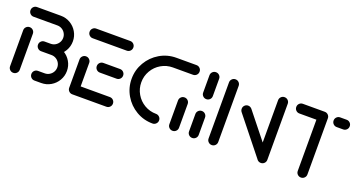

<svg xmlns="http://www.w3.org/2000/svg" viewBox="-36 -971 2658 1423"><g transform="rotate(20 1292.5 -259.5)"><path d="M77 0Q61.1 0 50 -11.1Q38.9 -22.2 38.9 -38.1V-321.9Q38.9 -337.8 50 -348.9Q61.1 -360 77 -360Q93 -360 104.1 -348.9Q115.2 -337.8 115.2 -321.9V-38.1Q115.2 -22.2 104.1 -11.1Q93 0 77 0ZM240.4 -297.4H298.1Q338.5 -297.4 372.8 -277.4Q407 -257.4 427 -223.3Q447 -189.3 447 -148.9Q447 -108.5 427 -74.3Q407 -40 372.8 -20Q338.5 0 298.1 0H244.8Q228.9 0 217.8 -11.1Q206.7 -22.2 206.7 -38.1Q206.7 -54.1 217.8 -65.2Q228.9 -76.3 244.8 -76.3H298.1Q317.8 -76.3 334.4 -86.1Q351.1 -95.9 360.9 -112.6Q370.7 -129.3 370.7 -148.9Q370.7 -168.5 360.9 -185.2Q351.1 -201.9 334.4 -211.5Q317.8 -221.1 298.1 -221.1H240.4ZM178.5 -259.3Q178.5 -275.2 189.6 -286.3Q200.7 -297.4 216.7 -297.4H264.8Q284.4 -297.4 300.9 -307.2Q317.4 -317 327.2 -333.7Q337 -350.4 337 -370Q337 -389.6 327.2 -406.3Q317.4 -423 300.9 -432.6Q284.4 -442.2 264.8 -442.2H77Q61.1 -442.2 50 -453.3Q38.9 -464.4 38.9 -480.4Q38.9 -496.3 50 -507.4Q61.1 -518.5 77 -518.5H264.8Q305.2 -518.5 339.3 -498.5Q373.3 -478.5 393.3 -444.4Q413.3 -410.4 413.3 -370Q413.3 -329.6 393.3 -295.4Q373.3 -261.1 339.3 -241.1Q305.2 -221.1 264.8 -221.1H216.7Q200.7 -221.1 189.6 -232.4Q178.5 -243.7 178.5 -259.3Z M505.2 -36.3V-261.5Q505.2 -277 516.3 -288.3Q527.4 -299.6 543.3 -299.6Q559.3 -299.6 570.4 -288.3Q581.5 -277 581.5 -261.5V-36.3ZM850 -38.1Q850 -22.2 838.9 -11.1Q827.8 0 811.9 0H543.3Q527.4 0 516.3 -11.1Q505.2 -22.2 505.2 -38.1Q505.2 -54.1 516.3 -65.2Q527.4 -76.3 543.3 -76.3H811.9Q827.8 -76.3 838.9 -65.2Q850 -54.1 850 -38.1ZM642.2 -259.3Q642.2 -275.2 653.3 -286.3Q664.4 -297.4 680.4 -297.4H811.9Q827.8 -297.4 838.9 -286.3Q850 -275.2 850 -259.3Q850 -243.3 838.9 -232.2Q827.8 -221.1 811.9 -221.1H680.4Q664.4 -221.1 653.3 -232.2Q642.2 -243.3 642.2 -259.3ZM505.2 -480.4Q505.2 -496.3 516.3 -507.4Q527.4 -518.5 543.3 -518.5H811.9Q827.8 -518.5 838.9 -507.4Q850 -496.3 850 -480.4Q850 -464.4 838.9 -453.3Q827.8 -442.2 811.9 -442.2H543.3Q527.4 -442.2 516.3 -453.3Q505.2 -464.4 505.2 -480.4Z M1214.1 -38.1Q1214.1 -22.6 1202.8 -11.3Q1191.5 0 1175.9 0Q1105.6 0 1046.1 -35Q986.7 -70 951.9 -129.4Q917 -188.9 917 -259.3Q917 -329.6 951.9 -389.1Q986.7 -448.5 1046.1 -483.5Q1105.6 -518.5 1175.9 -518.5H1334.4Q1350.4 -518.5 1361.5 -507.4Q1372.6 -496.3 1372.6 -480.4Q1372.6 -464.4 1361.5 -453.3Q1350.4 -442.2 1334.4 -442.2H1175.9Q1126.3 -442.2 1084.3 -417.6Q1042.2 -393 1017.8 -350.9Q993.3 -308.9 993.3 -259.3Q993.3 -209.6 1017.8 -167.6Q1042.2 -125.6 1084.3 -100.9Q1126.3 -76.3 1175.9 -76.3Q1191.5 -76.3 1202.8 -65.2Q1214.1 -54.1 1214.1 -38.1ZM1333.3 0Q1317.4 0 1306.3 -11.1Q1295.2 -22.2 1295.2 -38.1V-225.2Q1295.2 -241.1 1306.3 -252.2Q1317.4 -263.3 1333.3 -263.3Q1349.3 -263.3 1360.4 -252.2Q1371.5 -241.1 1371.5 -225.2V-38.1Q1371.5 -22.2 1360.4 -11.1Q1349.3 0 1333.3 0Z M1488.5 0Q1472.6 0 1461.5 -11.1Q1450.4 -22.2 1450.4 -38.1V-174.4Q1450.4 -190.4 1461.5 -201.5Q1472.6 -212.6 1488.5 -212.6Q1504.4 -212.6 1515.6 -201.5Q1526.7 -190.4 1526.7 -174.4V-38.1Q1526.7 -22.2 1515.6 -11.1Q1504.4 0 1488.5 0ZM1488.5 -305.9Q1472.6 -305.9 1461.5 -317Q1450.4 -328.1 1450.4 -344.1V-480.4Q1450.4 -496.3 1461.5 -507.4Q1472.6 -518.5 1488.5 -518.5Q1504.4 -518.5 1515.6 -507.4Q1526.7 -496.3 1526.7 -480.4V-344.1Q1526.7 -328.1 1515.6 -317Q1504.4 -305.9 1488.5 -305.9Z M1642.6 0Q1626.7 0 1615.6 -11.1Q1604.4 -22.2 1604.4 -38.1V-480.4Q1604.4 -496.3 1615.6 -507.4Q1626.7 -518.5 1642.6 -518.5Q1658.5 -518.5 1669.6 -507.4Q1680.7 -496.3 1680.7 -480.4V-38.1Q1680.7 -22.2 1669.6 -11.1Q1658.5 0 1642.6 0ZM1759.6 -329.3Q1759.6 -345.2 1770.7 -356.3Q1781.9 -367.4 1797.8 -367.4Q1806.3 -367.4 1813.7 -363.7Q1821.1 -360 1826.7 -353.7L2061.1 -60L2003 -10.7L1768.5 -304.4Q1759.6 -315.2 1759.6 -329.3ZM2029.6 0Q2013.7 0 2002.6 -11.1Q1991.5 -22.2 1991.5 -38.1V-480.4Q1991.5 -496.3 2002.6 -507.4Q2013.7 -518.5 2029.6 -518.5Q2045.6 -518.5 2056.7 -507.4Q2067.8 -496.3 2067.8 -480.4V-38.1Q2067.8 -22.2 2056.7 -11.1Q2045.6 0 2029.6 0Z M2384.1 -480.7V-38.1Q2384.1 -22.2 2373 -11.1Q2361.9 0 2345.9 0Q2330 0 2318.9 -11.1Q2307.8 -22.2 2307.8 -38.1V-480.7ZM2135.2 -480.4Q2135.2 -496.3 2146.3 -507.4Q2157.4 -518.5 2173.3 -518.5H2345.9Q2361.9 -518.5 2373 -507.4Q2384.1 -496.3 2384.1 -480.4Q2384.1 -464.4 2373 -453.3Q2361.9 -442.2 2345.9 -442.2H2173.3Q2157.4 -442.2 2146.3 -453.3Q2135.2 -464.4 2135.2 -480.4ZM2429.6 -480.4Q2429.6 -496.3 2440.7 -507.4Q2451.9 -518.5 2467.8 -518.5H2518.5Q2534.4 -518.5 2545.6 -507.4Q2556.7 -496.3 2556.7 -480.4Q2556.7 -464.4 2545.6 -453.3Q2534.4 -442.2 2518.5 -442.2H2467.8Q2451.9 -442.2 2440.7 -453.3Q2429.6 -464.4 2429.6 -480.4Z"/></g></svg>

Font: 26F Galaxy Hebrew
Style: Bold
Weight: 700
Designer: C₂₉H₂₅N₃O₅
Version: Version 1.000